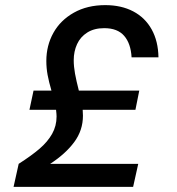

<svg xmlns="http://www.w3.org/2000/svg" viewBox="-20 -730 690 750"><path d="M201 -275Q201 -283 199 -301H95L111 -376H181Q171 -410 166 -437Q161 -464 161 -492Q161 -552 188.5 -601.5Q216 -651 268.5 -680.5Q321 -710 391 -710Q454 -710 500.5 -685.5Q547 -661 572.5 -615Q598 -569 599 -506H494Q491 -560 465 -590Q439 -620 387 -620Q348 -620 321 -603Q294 -586 281 -557.5Q268 -529 268 -495Q268 -470 273 -442.5Q278 -415 288 -376H524L509 -301H303L304 -278Q304 -221 270 -175Q236 -129 176 -90H520L500 0H33L53 -90Q103 -122 134.5 -149Q166 -176 183.5 -207Q201 -238 201 -275Z"/></svg>

Font: Azeret Mono
Style: Italic
Weight: 400
Italic angle: -12°
Designer: Martin Vácha
Foundry: Displaay
Version: Version 1.000; Glyphs 3.0.3, build 3074